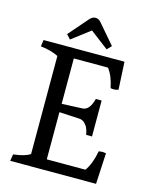

<svg xmlns="http://www.w3.org/2000/svg" viewBox="-125 -937 825 1022"><g transform="rotate(15 287.5 -426.5)"><path d="M490 -515Q477 -510 467 -510Q457 -510 447 -512Q434 -578 405 -614H217V-364L330 -369Q369 -370 386 -436H418V-238H386Q381 -262 376 -274Q371 -286 358.5 -298.5Q346 -311 329 -312L217 -318V-58H430Q460 -100 473 -171Q485 -173 491 -173Q497 -173 513 -171L504 0H31L37 -37Q104 -45 129 -64V-604Q91 -624 31 -631Q35 -655 36 -667H482ZM242 -837Q256 -853 273.5 -853Q291 -853 304 -837L396 -730L373 -706L272 -783L171 -706L149 -730Z"/></g></svg>

Font: Caladea
Style: Regular
Weight: 400
Designer: Carolina Giovagnoli and Andres Torresi
Foundry: Carolina Giovagnoli and Andres Torresi
Version: Version 1.002